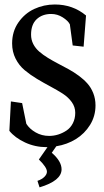

<svg xmlns="http://www.w3.org/2000/svg" viewBox="-20 -640 461 851"><path d="M209.5 37.1Q252.9 74.7 252.9 110.4Q252.9 161.1 155.3 190.4L146 161.6Q166 154.8 177 143.6Q188 132.3 188 121.1Q188 101.6 152.3 66.9L190.4 12.2H186.5Q135.7 12.2 91.1 -8.5Q46.4 -29.3 21.5 -60.1L28.3 -190.4L78.1 -183.1L96.7 -91.3Q110.8 -68.8 137.9 -53.2Q165 -37.6 197.8 -37.6Q218.3 -37.6 237.8 -43.7Q257.3 -49.8 274.9 -61.5Q292.5 -73.2 303 -93.8Q313.5 -114.3 313.5 -140.1Q313.5 -166 298.1 -187.5Q282.7 -209 258.1 -224.9Q233.4 -240.7 203.6 -256.6Q173.8 -272.5 144 -290.3Q114.3 -308.1 89.4 -328.9Q64.5 -349.6 49.1 -380.1Q33.7 -410.6 33.7 -447.3Q33.7 -500.5 61.5 -540.5Q89.4 -580.6 131.8 -600.3Q174.3 -620.1 223.1 -620.1Q302.7 -620.1 361.3 -571.3L350.6 -433.1L302.2 -438.5L289.6 -532.2Q281.7 -547.9 258.1 -563Q234.4 -578.1 207 -578.1Q167.5 -578.1 142.6 -554.9Q117.7 -531.7 117.7 -486.3Q117.7 -463.9 127.4 -444.8Q137.2 -425.8 153.8 -411.4Q170.4 -397 191.9 -383.8Q213.4 -370.6 236.8 -358.4Q260.3 -346.2 283.9 -333.3Q307.6 -320.3 329.1 -304.4Q350.6 -288.6 366.9 -270.5Q383.3 -252.4 393.3 -227.3Q403.3 -202.1 403.3 -172.9Q403.3 -125.5 379.2 -86.4Q355 -47.4 316.2 -23.4Q277.3 0.5 229.5 8.3Z"/></svg>

Font: Neuton
Style: Regular
Weight: 400
Designer: Brian M Zick
Version: Version 1.3